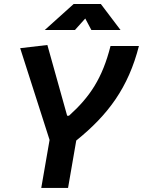

<svg xmlns="http://www.w3.org/2000/svg" viewBox="-20 -918 699 938"><path d="M181.6 0H312.5L352.5 -231.4C508.3 -356.9 606.9 -490.2 658.7 -693.4H520C480 -535.2 418.9 -444.3 316.9 -352.5H308.1L211.4 -698.2L78.6 -682.6L222.2 -234.4ZM198.7 -771.5H346.2L396.5 -827.6L426.3 -771.5H568.8L472.7 -898.4H339.8Z"/></svg>

Font: Cascadia Mono PL
Style: Bold Italic
Weight: 700
Italic angle: -10°
Monospace: yes
Designer: Aaron Bell
Foundry: Saja Typeworks
Version: Version 2404.023